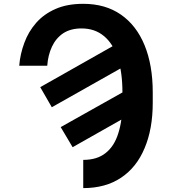

<svg xmlns="http://www.w3.org/2000/svg" viewBox="-20 -757 885 990"><path d="M223.6 -418Q187.5 -418 79.1 -418Q84 -478.5 105.5 -536.1Q126 -592.8 166 -638.7Q206.1 -684.6 266.6 -710.9Q326.2 -737.3 409.2 -737.3Q523.4 -737.3 603.5 -681.6Q683.6 -626 725.6 -523.4Q767.6 -420.9 767.6 -280.3Q767.6 -262.7 767.6 -227.5Q767.6 -91.8 725.6 6.8Q684.6 105.5 604.5 159.2Q524.4 212.9 409.2 212.9Q409.2 164.1 409.2 67.4Q480.5 67.4 524.4 32.2Q569.3 -2.9 589.8 -69.3Q611.3 -135.7 611.3 -227.5Q611.3 -246.1 611.3 -281.2Q611.3 -384.8 586.9 -458Q563.5 -532.2 515.6 -571.3Q468.8 -610.4 400.4 -610.4Q344.7 -610.4 306.6 -585.9Q268.6 -560.5 248 -516.6Q227.5 -472.7 223.6 -418ZM187.5 -307.6Q284.2 -362.3 574.2 -526.4Q588.9 -500 634.8 -422.9Q538.1 -368.2 247.1 -204.1Q232.4 -229.5 187.5 -307.6ZM293 -101.6Q390.6 -156.2 680.7 -319.3Q695.3 -293.9 739.3 -215.8Q643.6 -162.1 354.5 2Q338.9 -23.4 293 -101.6Z"/></svg>

Font: DeepSea
Style: Bold
Weight: 700
Designer: Stem
Version: Version 3.019;git-0a5106e0b